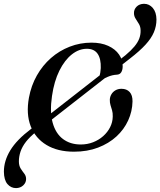

<svg xmlns="http://www.w3.org/2000/svg" viewBox="-67 -768 824 986"><path d="M91.5 -105 577.5 -484.5Q606.5 -509 623.5 -529.5Q640.5 -550 648 -569.8Q655.5 -589.5 655 -611Q655 -630.5 646.5 -644.8Q638 -659 629.5 -672Q621 -685 621 -700.5Q620.5 -719.5 634.5 -733.8Q648.5 -748 672.5 -748.5Q699.5 -748.5 717.8 -727Q736 -705.5 736.5 -668Q736.5 -633.5 723.2 -602.2Q710 -571 680.2 -538.5Q650.5 -506 600 -467L121.5 -93.5Q87 -66.5 67 -40.8Q47 -15 38.5 10.2Q30 35.5 30 60.5Q30 83 39.2 97.5Q48.5 112 57.8 123.8Q67 135.5 67 151.5Q67 170 52.5 183.8Q38 197.5 15.5 198Q-11 198 -28.8 177.2Q-46.5 156.5 -47 113.5Q-47 58 -14 3.8Q19 -50.5 91.5 -105ZM512 -169.5Q512.5 -188 508.5 -201.5Q504.5 -215 500.5 -228Q496.5 -241 497 -256.5Q497.5 -270.5 504.8 -283.2Q512 -296 525.5 -304Q539 -312 557 -312Q583.5 -312 598.8 -295.5Q614 -279 613.5 -247Q612.5 -196 591.2 -149.5Q570 -103 530.8 -67Q491.5 -31 436.5 -10Q381.5 11 313 11Q229 11 171.8 -23.5Q114.5 -58 90.5 -120.2Q66.5 -182.5 81.5 -266Q93 -328.5 122.2 -380.2Q151.5 -432 194.5 -469.8Q237.5 -507.5 290.8 -528.2Q344 -549 403 -549Q452.5 -549 488.8 -532.5Q525 -516 544.5 -487.8Q564 -459.5 563 -425.5Q562.5 -408 555.5 -396.8Q548.5 -385.5 533.5 -384.5Q510 -383.5 485.8 -373.2Q461.5 -363 430.5 -341.5Q438 -355 443.5 -374.2Q449 -393.5 450.5 -418.5Q452 -466.5 434.2 -492Q416.5 -517.5 379 -517.5Q338.5 -517.5 301.8 -488.5Q265 -459.5 238 -405.2Q211 -351 200 -275Q188 -193 203.5 -137.5Q219 -82 256.5 -54Q294 -26 347.5 -26Q381.5 -26 411 -37.5Q440.5 -49 463 -69Q485.5 -89 498.5 -114.8Q511.5 -140.5 512 -169.5Z"/></svg>

Font: Fraunces
Style: Italic
Weight: 400
Italic angle: -16°
Version: Version 1.000;[b76b70a41]